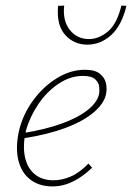

<svg xmlns="http://www.w3.org/2000/svg" viewBox="-20 -663 473 688"><path d="M168 5Q120 5 88 -20Q56 -45 45.5 -90Q35 -135 48 -194Q62 -253 98.5 -303Q135 -353 184 -383Q233 -413 284 -413Q320 -413 337.5 -399Q355 -385 359.5 -365.5Q364 -346 360 -326Q353 -292 316 -260.5Q279 -229 215.5 -205Q152 -181 62 -167V-186Q143 -199 202 -220.5Q261 -242 295 -269.5Q329 -297 335 -326Q337 -337 335.5 -352Q334 -367 321 -379Q308 -391 277 -391Q232 -391 190 -363Q148 -335 117.5 -290Q87 -245 73 -195Q61 -143 69 -102.5Q77 -62 103.5 -39.5Q130 -17 172 -17Q202 -17 233.5 -30.5Q265 -44 297 -77L310 -62Q287 -40 263.5 -25Q240 -10 216.5 -2.5Q193 5 168 5ZM293 -503Q245 -503 213.5 -538Q182 -573 188 -642L210 -643Q204 -589 230 -556Q256 -523 299 -523Q334 -523 366.5 -550Q399 -577 415 -643L433 -642Q416 -571 378 -537Q340 -503 293 -503Z"/></svg>

Font: Ysabeau Infant Thin
Style: Italic
Weight: 250
Italic angle: -12°
Designer: Christian Thalmann (Catharsis Fonts)
Version: Version 2.001;gftools[0.9.30]; featfreeze: ss01,ss02,lnum